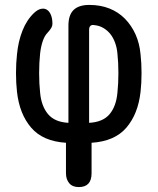

<svg xmlns="http://www.w3.org/2000/svg" viewBox="-20 -580 640 780"><path d="M300 180Q274 180 261 164Q248 148 248 124V0Q154 -6 106.5 -61.5Q59 -117 49 -207Q45 -242 45 -283Q45 -324 49 -359Q54 -412 71.5 -456Q89 -500 119 -528Q133 -541 146.5 -544Q160 -547 170.5 -540.5Q181 -534 187 -519Q193 -504 193 -483Q193 -475 188.5 -467Q184 -459 174 -448Q161 -435 153.5 -412.5Q146 -390 143 -363Q139 -326 139 -283Q139 -240 143 -203Q148 -149 175 -116.5Q202 -84 258 -81V-476Q258 -519 279 -539.5Q300 -560 343 -560Q388 -560 424.5 -545.5Q461 -531 487.5 -504Q514 -477 530.5 -440.5Q547 -404 551 -359Q555 -324 555 -283Q555 -242 551 -207Q541 -117 493.5 -61.5Q446 -6 352 0V124Q352 152 339 166Q326 180 300 180ZM342 -459V-81Q398 -84 425 -116Q452 -148 457 -203Q461 -240 461 -283Q461 -326 457 -363Q455 -386 447.5 -406.5Q440 -427 428.5 -441.5Q417 -456 400.5 -466Q384 -476 363 -478Q353 -480 347.5 -475Q342 -470 342 -459Z"/></svg>

Font: Maple Mono Medium
Style: Regular
Weight: 500
Monospace: yes
Designer: subframe7536
Version: Version 7.000